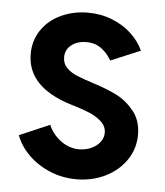

<svg xmlns="http://www.w3.org/2000/svg" viewBox="-44 -569 531 617"><g transform="rotate(5 221.5 -260.5)"><path d="M28.3 -117.2 126 -159.2Q137.7 -130.4 165 -109.6Q192.4 -88.9 225.1 -88.9Q245.6 -88.9 263.7 -96.9Q281.7 -105 292.2 -118.7Q302.7 -132.3 302.7 -148.9Q302.7 -169.4 286.6 -184.3Q270.5 -199.2 249.3 -208.3Q228 -217.3 197.3 -226.6L184.6 -230.5Q43.5 -274.4 43.5 -380.9Q43.5 -424.8 66.7 -458.5Q89.8 -492.2 129.2 -510.5Q168.5 -528.8 215.8 -528.8Q257.8 -528.8 293.9 -514.4Q330.1 -500 356 -475.8Q381.8 -451.7 395.5 -421.9L299.8 -381.8Q287.6 -403.8 267.6 -418.9Q247.6 -434.1 218.8 -434.1Q189.9 -434.1 170.7 -419.2Q151.4 -404.3 151.4 -379.4Q151.4 -358.9 164.8 -345.5Q178.2 -332 198 -323.7Q217.8 -315.4 255.9 -303.2Q295.9 -290.5 327.9 -274.7Q359.9 -258.8 384.8 -228.3Q409.7 -197.8 409.7 -151.9Q409.7 -106.4 384.5 -69.8Q359.4 -33.2 317.1 -12.7Q274.9 7.8 225.1 7.8Q179.2 7.8 138.9 -9Q98.6 -25.9 69.8 -54.4Q41 -83 28.3 -117.2Z"/></g></svg>

Font: Reddit Sans SemiBold
Style: Regular
Weight: 600
Designer: Stephen Hutchings
Foundry: Reddit
Version: Version 1.013